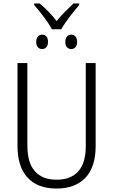

<svg xmlns="http://www.w3.org/2000/svg" viewBox="-20 -1078 653 1108"><path d="M532 -236Q532 -114 473 -52Q414 10 306 10Q197 10 139 -53Q81 -116 81 -237V-714H138V-238Q138 -139 181 -90Q224 -41 307 -41Q389 -41 432 -89.5Q475 -138 475 -235V-714H532ZM177 -1049V-1058H209Q269 -1007 307 -956Q327 -982 348 -1003.5Q369 -1025 404 -1058H437V-1049Q410 -1018 380.5 -979Q351 -940 333 -909H280Q263 -940 233.5 -979.5Q204 -1019 177 -1049ZM189 -836Q189 -856 198.5 -867Q208 -878 223 -878Q239 -878 248 -867Q257 -856 257 -836Q257 -816 247.5 -805.5Q238 -795 223 -795Q208 -795 198.5 -805.5Q189 -816 189 -836ZM357 -836Q357 -856 366.5 -867Q376 -878 391 -878Q407 -878 416 -867Q425 -856 425 -836Q425 -816 415.5 -805.5Q406 -795 391 -795Q376 -795 366.5 -805.5Q357 -816 357 -836Z"/></svg>

Font: Noto Sans UI NarrowLight
Style: Regular
Weight: 300
Width: 4
Designer: Monotype Design Team
Foundry: Monotype Imaging Inc.
Version: Version 1.001